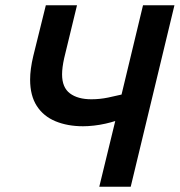

<svg xmlns="http://www.w3.org/2000/svg" viewBox="-20 -713 686 733"><path d="M359 0 420 -251Q405 -246 383 -241Q361 -236 338.5 -233.5Q316 -231 297 -231Q238 -231 192 -250Q146 -269 120.5 -308.5Q95 -348 95 -409Q95 -429 98 -451.5Q101 -474 107 -499L155 -693H274L225 -491Q221 -473 219 -457.5Q217 -442 217 -429Q217 -379 247 -356.5Q277 -334 329 -334Q361 -334 392.5 -340.5Q424 -347 444 -352L526 -693H646L479 0Z"/></svg>

Font: Ubuntu Sans SemiBold
Style: Italic
Weight: 600
Italic angle: -13.5°
Designer: Dalton Maag Ltd
Foundry: Dalton Maag Ltd
Version: Version 1.006